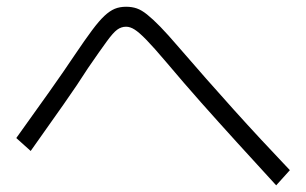

<svg xmlns="http://www.w3.org/2000/svg" viewBox="-20 -657 920 577"><path d="M810 -100Q748.9 -166.7 692.8 -228.3Q636.7 -290 584.4 -348.9Q532.2 -407.8 478.9 -471.1Q442.2 -514.4 420 -537.2Q397.8 -560 384.4 -568.3Q371.1 -576.7 358.9 -576.7Q344.4 -576.7 332.2 -567.8Q320 -558.9 300.6 -532.2Q281.1 -505.6 244.4 -452.2Q213.3 -403.3 171.1 -343.3Q128.9 -283.3 72.2 -203.3L28.9 -242.2Q85.6 -321.1 128.9 -382.2Q172.2 -443.3 205.6 -493.3Q235.6 -537.8 256.7 -566.1Q277.8 -594.4 293.9 -609.4Q310 -624.4 325 -630.6Q340 -636.7 358.9 -636.7Q376.7 -636.7 391.1 -631.7Q405.6 -626.7 422.2 -613.3Q438.9 -600 461.7 -576.7Q484.4 -553.3 516.7 -515.6Q601.1 -417.8 681.7 -328.3Q762.2 -238.9 851.1 -145.6Z"/></svg>

Font: Paperlogy 3 Light
Style: Regular
Weight: 300
Designer: redesigned by Lee Juim, glyphs from Gmarket Sans & Montserrat
Foundry: PT&
Version: Version 1.001